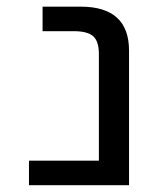

<svg xmlns="http://www.w3.org/2000/svg" viewBox="-20 -544 462 566"><path d="M271.5 -384.8Q271.5 -421.9 254.9 -437Q238.3 -452.1 197.3 -452.1H105.5V-524.4H217.8Q360.4 -524.4 360.4 -394.5V2H65.4V-70.3H271.5Z"/></svg>

Font: Nasu
Style: Regular
Weight: 400
Designer: Ryoko NISHIZUKA (kana &amp; ideographs); Paul D. Hunt (Latin, Greek &amp; Cyrillic); Wenlong ZHANG (bopomofo); Sandoll C
Version: Version 2014.1215